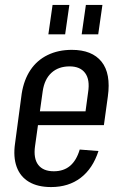

<svg xmlns="http://www.w3.org/2000/svg" viewBox="-20 -750 499 778"><path d="M187 8Q133 8 97.5 -13Q62 -34 47.5 -74Q33 -114 41 -169L68 -371Q77 -427 103.5 -466.5Q130 -506 173 -527Q216 -548 271 -548Q353 -548 391.5 -500Q430 -452 417 -359L401 -243H119L127 -299H341L322 -265L337 -376Q345 -427 325 -454Q305 -481 262 -481Q217 -481 188.5 -455Q160 -429 153 -380L122 -158Q115 -108 135 -82Q155 -56 198 -56Q238 -56 264 -78Q290 -100 303 -144L379 -138Q356 -67 307 -29.5Q258 8 187 8ZM261 -730 244 -611H176L193 -730ZM395 -730 378 -611H311L328 -730Z"/></svg>

Font: Pathway Extreme Condensed
Style: Italic
Weight: 400
Width: 3
Italic angle: -8°
Version: Version 1.001;gftools[0.9.26]